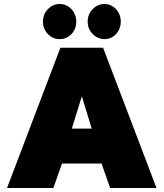

<svg xmlns="http://www.w3.org/2000/svg" viewBox="-20 -937 815 957"><path d="M194 -829Q194 -865 218.5 -891Q243 -917 277 -917Q312 -917 336 -891.5Q360 -866 360 -829Q360 -792 336 -767Q312 -742 277 -742Q243 -742 218.5 -767.5Q194 -793 194 -829ZM417 -829Q417 -866 442 -891.5Q467 -917 501 -917Q534 -917 558 -891.5Q582 -866 582 -829Q582 -793 558.5 -767.5Q535 -742 501 -742Q467 -742 442 -767.5Q417 -793 417 -829ZM281 -699H494L760 0H529L486 -122H289L246 0H15ZM437 -296 388 -457 338 -296Z"/></svg>

Font: Readiness Black
Style: Regular
Weight: 900
Designer: Katatrad Team
Foundry: CadsonDemak
Version: Version 1.00;April 23, 2019;FontCreator 11.5.0.2425 64-bit; 